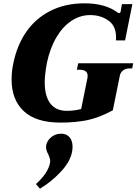

<svg xmlns="http://www.w3.org/2000/svg" viewBox="-20 -730 824 1159"><path d="M50 -250Q50 -302 61 -350Q83 -458 139.5 -539Q196 -620 285.5 -665Q375 -710 491 -710Q615 -710 691 -654Q691 -653 693 -652Q695 -651 698 -651Q705 -651 708 -659L716 -705H779L735 -486H680Q686 -567 638.5 -603Q591 -639 524 -639Q465 -639 412.5 -605Q360 -571 321 -505.5Q282 -440 263 -350Q250 -279 250 -233Q250 -149 284 -105Q318 -61 383 -61Q430 -61 470 -72L508 -260Q509 -264 509 -272Q509 -309 460 -309H444L452 -348H784L778 -317H760Q738 -317 723 -305Q708 -293 704 -276L661 -64Q575 -18 504 -4Q433 10 345 10Q197 10 123.5 -59Q50 -128 50 -250ZM197 381Q268 317 281 257Q283 247 283 243Q283 227 271 201Q258 177 258 158Q258 127 284.5 102Q311 77 349 77Q381 77 399.5 98Q418 119 418 156Q418 171 415 187Q403 248 345 309Q287 370 221 409Z"/></svg>

Font: Taviraj Black
Style: Italic
Weight: 900
Italic angle: -12°
Designer: Katatrad Team
Foundry: CadsonDemak
Version: Version 1.001